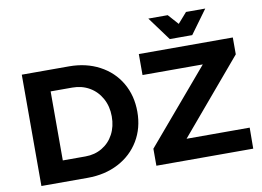

<svg xmlns="http://www.w3.org/2000/svg" viewBox="-91 -1047 1623 1189"><g transform="rotate(-10 720.5 -453.0)"><path d="M742 -350Q742 -248 694.5 -168.5Q647 -89 562 -44.5Q477 0 368 0H77V-700H374Q481 -700 565 -655.5Q649 -611 695.5 -531.5Q742 -452 742 -350ZM581 -349Q581 -412 553.5 -462Q526 -512 478.5 -539.5Q431 -567 371 -567H235V-133H378Q436 -133 482.5 -160.5Q529 -188 555 -237Q581 -286 581 -349ZM813 -700H1404V-594L1013 -132H1410L1409 0H800V-107L1192 -568H813ZM1146 -906H1267L1159 -758H1018L909 -906H1031L1089 -841Z"/></g></svg>

Font: Montserrat arm2 SemiBold
Style: Regular
Weight: 600
Designer: Julieta Ulanovsky
Foundry: Julieta Ulanovsky
Version: Version 6.000